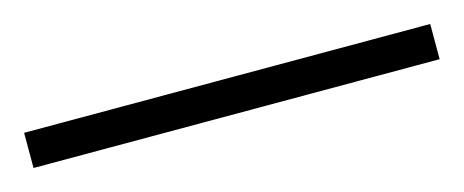

<svg xmlns="http://www.w3.org/2000/svg" viewBox="-26 4 471 195"><g transform="rotate(-15 209.5 101.5)"><path d="M-4 120V83H423V120Z"/></g></svg>

Font: Noto Serif Hebrew SemiCondensed Thin
Style: Regular
Weight: 100
Width: 4
Designer: Monotype Design Team
Foundry: Monotype Imaging Inc.
Version: Version 2.004; ttfautohint (v1.8.4.7-5d5b)